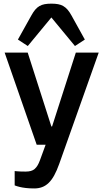

<svg xmlns="http://www.w3.org/2000/svg" viewBox="-20 -809 572 1073"><path d="M62 147Q68.8 147.9 77.6 148.4Q92.8 149.9 123 149.9Q139.6 149.9 152.1 146.5Q164.6 143.1 173.6 135.3Q182.6 127.4 189.7 115.7Q196.8 104 203.1 86.9L234.9 0H185.1L5.9 -515.1H134.8L267.1 -102.1H271L403.8 -515.1H531.7L311 106.9Q297.4 145 283 171.1Q268.6 197.3 251.7 213.4Q234.9 229.5 215.1 236.8Q195.3 244.1 171.9 244.1Q145 244.1 124.8 241.7Q104.5 239.3 90.3 235.8Q74.2 231.9 62 227.1V147ZM80.1 -587.9 155.3 -722.7Q166 -742.2 176.8 -754.9Q187.5 -767.6 200.4 -775.1Q213.4 -782.7 229.5 -785.6Q245.6 -788.6 267.1 -788.6Q288.6 -788.6 304.7 -785.6Q320.8 -782.7 333.7 -775.1Q346.7 -767.6 357.7 -754.9Q368.7 -742.2 379.4 -722.7L454.1 -587.9L398.9 -551.8L267.1 -711.4L135.3 -551.8Z"/></svg>

Font: Doppio One
Style: Regular
Weight: 400
Designer: Szymon Celej
Foundry: Szymon Celej
Version: Version 1.002